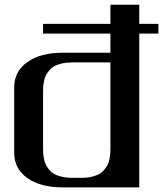

<svg xmlns="http://www.w3.org/2000/svg" viewBox="-20 -812 707 832"><path d="M583.5 -791.5V-708.5H666.5V-666.5H583.5V0H250Q156.2 0 98.9 -40.3Q41.5 -80.6 41.5 -149.9V-433.1Q41.5 -502.9 98.9 -543.2Q156.2 -583.5 250 -583.5H458.5V-666.5H166.5V-708.5H458.5V-791.5ZM458.5 -541.5H291.5Q266.6 -541.5 246.6 -536.6Q226.6 -531.7 213.9 -524.4Q201.2 -517.1 191.9 -505.1Q182.6 -493.2 177.7 -482.7Q172.9 -472.2 170.2 -457.5Q167.5 -442.9 167 -433.3Q166.5 -423.8 166.5 -410.6V-172.9Q166.5 -159.7 167 -149.9Q167.5 -140.1 170.2 -125.5Q172.9 -110.8 177.7 -100.3Q182.6 -89.8 191.9 -78.1Q201.2 -66.4 213.9 -58.8Q226.6 -51.3 246.6 -46.4Q266.6 -41.5 291.5 -41.5H333.5Q358.4 -41.5 378.4 -46.4Q398.4 -51.3 411.1 -58.8Q423.8 -66.4 433.1 -78.1Q442.4 -89.8 447.3 -100.3Q452.1 -110.8 454.8 -125.5Q457.5 -140.1 458 -149.9Q458.5 -159.7 458.5 -172.9Z"/></svg>

Font: Gputeks
Style: Bold
Weight: 600
Width: 8
Version: Version 0.9